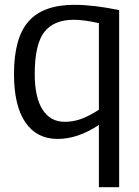

<svg xmlns="http://www.w3.org/2000/svg" viewBox="-20 -566 576 796"><path d="M474 -524V210H390V-48Q303 10 219 10Q132 10 85 -59Q38 -128 38 -259Q38 -409 98.5 -477.5Q159 -546 288 -546Q369 -546 474 -524ZM390 -470Q359 -477 333.5 -480.5Q308 -484 286 -484Q203 -484 163.5 -433Q124 -382 124 -259Q124 -162 156.5 -111.5Q189 -61 248 -61Q283 -61 315.5 -72.5Q348 -84 390 -111Z"/></svg>

Font: Georama
Style: Regular
Weight: 400
Designer: Jean-Baptiste Levee
Foundry: Production Type
Version: Version 1.000